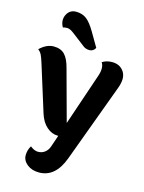

<svg xmlns="http://www.w3.org/2000/svg" viewBox="-150 -871 918 1226"><g transform="rotate(15 308.5 -258.5)"><path d="M380 -595Q367 -570 340.5 -570Q314 -570 295 -587L214 -649Q187 -670 169 -670Q151 -670 140 -666Q127 -690 127 -710.5Q127 -731 136 -748Q155 -785 196.5 -785Q238 -785 266 -763.5Q294 -742 325 -689ZM437 -516Q465 -534 502 -534Q555 -534 581 -494Q594 -474 594 -447Q594 -420 581 -385L390 132Q340 268 232 268Q184 268 153 243Q122 218 122 183.5Q122 149 140 120Q167 142 192 142Q217 142 236.5 127.5Q256 113 265 86L291 10Q288 10 286 10Q248 10 214 -19.5Q180 -49 163 -104L68 -408Q57 -444 48.5 -461.5Q40 -479 24 -491Q69 -534 116 -534Q163 -534 189 -507Q215 -480 230 -421L322 -83L437 -422Q448 -452 448 -476Q448 -500 437 -516Z"/></g></svg>

Font: Laila
Style: Bold
Weight: 700
Designer: Hitesh Malaviya
Foundry: Indian Type Foundry
Version: Version 1.302;PS 1.0;hotconv 1.0.78;makeotf.lib2.5.61930; tt